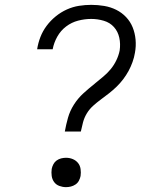

<svg xmlns="http://www.w3.org/2000/svg" viewBox="-20 -763 640 791"><path d="M247 -221Q252 -249 260 -277.5Q268 -306 284.5 -332Q301 -358 323.5 -378.5Q346 -399 370 -418L371 -419Q388 -433 405 -447Q422 -461 436 -478Q450 -495 459.5 -515Q469 -535 473 -555Q477 -582 471.5 -607.5Q466 -633 449.5 -651.5Q433 -670 407.5 -677.5Q382 -685 356 -685Q329 -685 302 -678Q275 -671 252.5 -654Q230 -637 216 -612Q202 -587 197 -560H133Q133 -560 133 -560Q133 -560 133 -560Q137 -586 146.5 -610.5Q156 -635 172 -656.5Q188 -678 209.5 -695.5Q231 -713 255.5 -724Q280 -735 305.5 -739Q331 -743 356 -743Q383 -743 409.5 -738.5Q436 -734 459 -722.5Q482 -711 499.5 -692.5Q517 -674 526.5 -650.5Q536 -627 538.5 -600Q541 -573 536 -546Q533 -527 526 -507.5Q519 -488 509.5 -470.5Q500 -453 487.5 -436.5Q475 -420 460 -405.5Q445 -391 429 -378.5Q413 -366 396 -353.5Q379 -341 363.5 -327Q348 -313 337.5 -295.5Q327 -278 322 -259Q317 -240 313 -221ZM252 8Q238 8 224.5 3Q211 -2 203 -13Q195 -24 193 -38Q191 -52 193 -67Q195 -77 200 -86.5Q205 -96 213.5 -102Q222 -108 232 -110.5Q242 -113 252 -113Q267 -113 280 -107.5Q293 -102 301.5 -91.5Q310 -81 312 -66.5Q314 -52 312 -38Q310 -28 305 -18.5Q300 -9 291 -3Q282 3 272 5.5Q262 8 252 8Z"/></svg>

Font: Iosevka Etoile Light Oblique
Style: Regular
Weight: 300
Italic angle: -9°
Designer: Belleve Invis
Foundry: Belleve Invis
Version: Version 15.5.2; ttfautohint (v1.8.4)